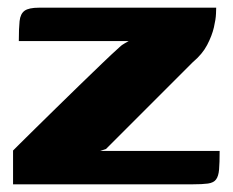

<svg xmlns="http://www.w3.org/2000/svg" viewBox="-20 -480 606 500"><path d="M241 -87H552Q552 -56 550.5 -38.5Q549 -21 542.5 -12.5Q536 -4 521.5 -2Q507 0 481 0H14V-88Q16 -90 31 -105Q46 -120 71 -144.5Q96 -169 126 -198.5Q156 -228 187 -258Q218 -288 245 -314Q272 -340 291 -357Q297 -363 304.5 -367Q312 -371 315 -373H29Q29 -406 31 -425Q33 -444 44 -452Q55 -460 82 -460H543Q543 -459 542.5 -444.5Q542 -430 537 -408.5Q532 -387 519.5 -363Q507 -339 482 -318L256 -92Z"/></svg>

Font: Genos Thin
Style: Bold
Weight: 700
Version: Version 1.010